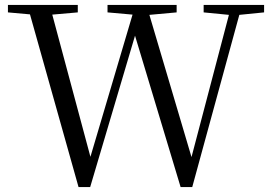

<svg xmlns="http://www.w3.org/2000/svg" viewBox="-20 -748 1093 775"><path d="M802 -698 904 -688 753 -114 583 -688 693 -698V-728H414V-698L515 -689L345 -115L191 -689L294 -698V-728H12V-698L101 -690L297 7H344L525 -604L709 7H756L946 -688L1046 -698V-728H802Z"/></svg>

Font: Harano Aji Mincho
Style: Regular
Weight: 400
Foundry: Masamichi Hosoda
Version: HaranoAjiMincho-Regular version 20230610;ttx 4.39.4